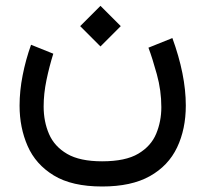

<svg xmlns="http://www.w3.org/2000/svg" viewBox="-20 -435 717 670"><path d="M330.6 -414.6 401.4 -343.8 330.6 -272.9 259.8 -343.8ZM336.4 127.9Q418 127.9 462.6 101.3Q507.3 74.7 525.1 31.5Q543 -11.7 543 -61Q543 -119.1 527.3 -175.8Q511.7 -232.4 498 -268.6L581.5 -302.2Q604.5 -239.3 616.5 -179.9Q628.4 -120.6 628.4 -66.9Q628.4 15.6 597.9 79.6Q567.4 143.6 502.9 179.7Q438.5 215.8 336.4 215.8Q231 215.8 167.7 177.2Q104.5 138.7 76.4 74.5Q48.3 10.3 48.3 -66.4Q48.3 -118.2 59.1 -172.6Q69.8 -227.1 88.4 -278.8L166 -247.6Q151.9 -202.6 142.1 -155.3Q132.3 -107.9 132.3 -63.5Q132.3 -10.7 151.1 32.7Q169.9 76.2 214.4 102.1Q258.8 127.9 336.4 127.9Z"/></svg>

Font: Vazirmatn UI NL
Style: Regular
Weight: 400
Designer: Saber Rastikerdar
Foundry: Saber Rastikerdar
Version: Version 33.003